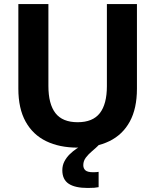

<svg xmlns="http://www.w3.org/2000/svg" viewBox="-20 -720 770 952"><path d="M365 12Q275 12 209 -20Q143 -52 107 -117Q71 -182 71 -280V-700H220V-294Q220 -204 255 -159Q290 -114 365 -114Q440 -114 475 -159Q510 -204 510 -293V-700H659V-280Q659 -182 623.5 -117Q588 -52 522 -20Q456 12 365 12ZM415 212Q352 212 320.5 191Q289 170 289 124Q289 100 299.5 80Q310 60 326 44.5Q342 29 359 17.5Q376 6 390 0H469Q455 14 437 29Q419 44 406 61Q393 78 393 99Q393 115 403.5 124.5Q414 134 442 134Q452 134 457 133.5Q462 133 469 132V208Q456 210 447.5 211Q439 212 415 212Z"/></svg>

Font: Golos Text SemiBold
Style: Regular
Weight: 600
Designer: A.Korolkova, Vitaly Kuzmin
Foundry: ParaType Ltd
Version: Version 2.004